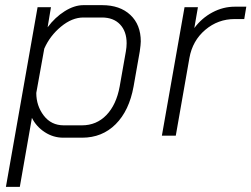

<svg xmlns="http://www.w3.org/2000/svg" viewBox="-20 -527 977 746"><path d="M126 -499H178L165 -421Q194 -460 231.5 -483.5Q269 -507 304 -507H377Q446 -507 486.5 -469Q527 -431 527 -366Q527 -355 523 -327L499 -191Q482 -97 429.5 -44.5Q377 8 299 8H226Q187 8 154 -13.5Q121 -35 104 -69L57 199H3ZM298 -40Q355 -40 393.5 -80Q432 -120 445 -191L469 -327Q472 -344 472 -359Q472 -405 446.5 -432Q421 -459 376 -459H304Q260 -459 217 -423.5Q174 -388 152 -338L121 -166Q121 -116 150 -78Q179 -40 228 -40Z M697 -499H749L735 -418Q764 -457 805.5 -479Q847 -501 892 -501H937L929 -453H892Q827 -453 777.5 -411Q728 -369 716 -302L663 0H609Z"/></svg>

Font: Bai Jamjuree Light
Style: Italic
Weight: 300
Italic angle: -10°
Version: Version 1.000; ttfautohint (v1.6)